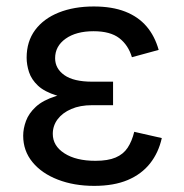

<svg xmlns="http://www.w3.org/2000/svg" viewBox="-20 -573 577 602"><path d="M275.4 9.8Q211.9 9.8 161.4 -9.8Q110.8 -29.3 81.8 -64.7Q52.7 -100.1 52.7 -147.5Q52.7 -169.9 61.5 -193.8Q70.3 -217.8 92.5 -238.3Q114.7 -258.8 155 -271.5Q195.3 -284.2 258.3 -284.2H334.5V-243.2H269Q231 -243.2 203.4 -231.2Q175.8 -219.2 160.6 -199Q145.5 -178.7 145.5 -153.3Q145.5 -115.7 181.9 -92.3Q218.3 -68.8 279.3 -68.8Q318.4 -68.8 342.5 -79.1Q366.7 -89.4 380.1 -109.6Q393.6 -129.9 400.9 -159.7L487.3 -140.1Q477.1 -94.2 450.4 -60.5Q423.8 -26.9 380.4 -8.5Q336.9 9.8 275.4 9.8ZM258.3 -261.7Q196.8 -261.7 158.2 -273.4Q119.6 -285.2 99.1 -304.4Q78.6 -323.7 71 -346.9Q63.5 -370.1 63.5 -392.1Q63.5 -442.9 90.1 -478.8Q116.7 -514.6 164.3 -533.7Q211.9 -552.7 273.9 -552.7Q331.5 -552.7 372.6 -536.6Q413.6 -520.5 439.5 -490.2Q465.3 -460 477.5 -416.5L393.6 -393.6Q382.3 -431.6 354 -453.4Q325.7 -475.1 273.4 -475.1Q218.8 -475.1 185.8 -451.7Q152.8 -428.2 152.8 -390.6Q152.8 -357.9 181.9 -337.4Q210.9 -316.9 269 -316.9H334.5V-261.7Z"/></svg>

Font: Adwaita Sans
Style: Regular
Weight: 400
Designer: Rasmus Andersson
Foundry: rsms
Version: Version 4.001;git-9221beed3